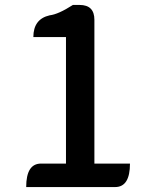

<svg xmlns="http://www.w3.org/2000/svg" viewBox="-20 -757 610 777"><path d="M86 0Q86 -95 146 -95H247V-607H115Q115 -680 181 -695Q216 -699 275 -737H302Q362 -737 362 -677V-95H506Q506 0 446 0Z"/></svg>

Font: Swei Half Moon CJK TC
Style: Medium
Weight: 500
Version: Version 2.125